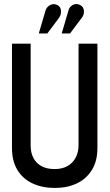

<svg xmlns="http://www.w3.org/2000/svg" viewBox="-20 -915 540 946"><path d="M270 -826Q278 -837 280 -849.5Q282 -862 278.5 -872.5Q275 -883 263 -890Q251 -896 239 -894Q227 -892 217.5 -883.5Q208 -875 204 -862L171 -750H213ZM382 -826Q391 -837 393 -849.5Q395 -862 391 -873Q387 -884 375 -890Q362 -897 350 -894.5Q338 -892 329 -883.5Q320 -875 317 -862L284 -750H325ZM460 -186V-700H367V-200Q367 -164 352.5 -137.5Q338 -111 312 -96.5Q286 -82 249 -82Q212 -82 186 -95.5Q160 -109 145.5 -135Q131 -161 131 -199V-700H39V-186Q39 -122 65.5 -78Q92 -34 140 -11.5Q188 11 250 11Q312 11 359 -11.5Q406 -34 433 -78Q460 -122 460 -186Z"/></svg>

Font: Advent Pro SemiBold
Style: Regular
Weight: 600
Designer: VivaRado, Andreas Kalpakidis
Foundry: VivaRado, Andreas Kalpakidis
Version: Version 3.000